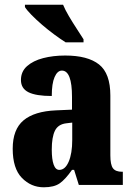

<svg xmlns="http://www.w3.org/2000/svg" viewBox="-20 -786 563 816"><path d="M166 10Q112 10 73 -30Q34 -70 34 -154Q34 -236 80 -274.5Q126 -313 218 -317L286 -320V-374Q286 -486 243 -486Q224 -486 212 -458.5Q200 -431 200 -378Q133 -378 101 -394Q69 -410 69 -446Q69 -482 95 -505Q121 -528 163.5 -539Q206 -550 257 -550Q353 -550 401 -512Q449 -474 449 -380V-126Q449 -86 460 -71Q471 -56 499 -56H502V0H315L295 -64H286Q258 -24 234 -7Q210 10 166 10ZM232 -64Q257 -64 272 -99Q287 -134 287 -191V-265L262 -262Q227 -258 213.5 -230.5Q200 -203 200 -150Q200 -109 208 -86.5Q216 -64 232 -64ZM259 -606Q237 -620 210.5 -639.5Q184 -659 158.5 -681Q133 -703 113.5 -723Q94 -743 86 -756V-766H248Q257 -744 273 -717Q289 -690 306 -664Q323 -638 335 -619V-606Z"/></svg>

Font: Noto Serif Lao ExtraCondensed Black
Style: Regular
Weight: 900
Width: 2
Designer: Monotype Design Team
Foundry: Monotype Imaging Inc.
Version: Version 2.003; ttfautohint (v1.8.4.7-5d5b)